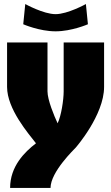

<svg xmlns="http://www.w3.org/2000/svg" viewBox="-20 -930 550 950"><path d="M255 -860C195 -860 105 -910 105 -910L95 -810C95 -810 175 -775 255 -775C335 -775 415 -810 415 -810L405 -910C405 -910 315 -860 255 -860ZM15 -720V-500C15 -390 121 -269 158 -221C102 -178 30 -107 30 0H230C230 -80 349 -193 355 -200C355 -200 495 -360 495 -500V-720H295V-478C295 -436 283 -356 265 -320C248 -356 215 -436 215 -478V-720Z"/></svg>

Font: MikodacsPCS
Style: Regular
Weight: 900
Designer: gluk (gluksza@wp.pl)
Foundry: gluk (gluksza@wp.pl)
Version: Version 0.27